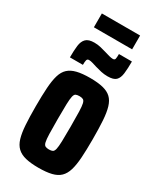

<svg xmlns="http://www.w3.org/2000/svg" viewBox="-211 -899 808 974"><g transform="rotate(30 193.0 -411.5)"><path d="M193 8Q148 8 117.5 0.5Q87 -7 68.5 -24.5Q50 -42 41 -72Q32 -102 29 -147Q26 -192 26 -255Q26 -318 29 -363.5Q32 -409 41 -439Q50 -469 68.5 -486Q87 -503 117.5 -510.5Q148 -518 194 -518Q239 -518 269.5 -510.5Q300 -503 318 -486Q336 -469 345 -439Q354 -409 357 -363.5Q360 -318 360 -255Q360 -192 357 -147Q354 -102 345 -72Q336 -42 318 -24.5Q300 -7 269.5 0.5Q239 8 193 8ZM193 -99Q207 -99 214.5 -103Q222 -107 225.5 -121.5Q229 -136 230 -168Q231 -200 231 -255Q231 -310 230 -342Q229 -374 225.5 -388.5Q222 -403 214 -407Q206 -411 193 -411Q180 -411 172 -407.5Q164 -404 160.5 -389Q157 -374 156 -342Q155 -310 155 -255Q155 -200 156 -168Q157 -136 160.5 -121.5Q164 -107 172 -103Q180 -99 193 -99ZM52 -557Q52 -598 55.5 -626Q59 -654 74 -669Q89 -684 123 -684Q143 -684 161 -679.5Q179 -675 196 -670Q209 -666 222 -662.5Q235 -659 244 -659Q255 -659 257 -667.5Q259 -676 259 -696H335Q335 -654 331.5 -625.5Q328 -597 314 -583Q300 -569 265 -569Q245 -569 227 -573Q209 -577 192 -582Q179 -586 166 -590Q153 -594 143 -594Q133 -594 130.5 -585Q128 -576 128 -557ZM81 -750V-831H305V-750Z"/></g></svg>

Font: Saira ExtraCondensed ExtraBold
Style: Regular
Weight: 800
Width: 2
Designer: Hector Gatti with collaboration of the Omnibus-Type team
Foundry: Omnibus-Type
Version: Version 1.101